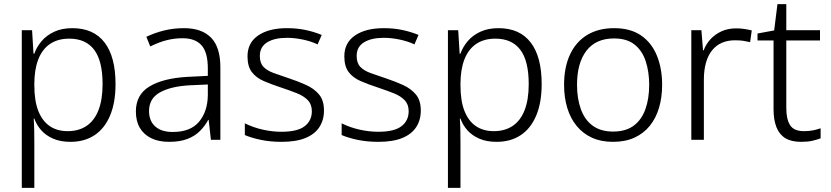

<svg xmlns="http://www.w3.org/2000/svg" viewBox="-20 -680 4041 934"><path d="M332 -543Q435 -543 488.5 -473.5Q542 -404 542 -271Q542 -181 515.5 -118Q489 -55 440 -22.5Q391 10 323 10Q274 10 238.5 -5.5Q203 -21 180.5 -46.5Q158 -72 147 -103H144Q146 -72 146.5 -41.5Q147 -11 147 20V234H86V-533H136L143 -419H147Q158 -451 182 -479.5Q206 -508 243.5 -525.5Q281 -543 332 -543ZM317 -492Q261 -492 223 -466Q185 -440 166 -390.5Q147 -341 147 -271V-266Q147 -189 166.5 -140Q186 -91 222 -66.5Q258 -42 309 -42Q363 -42 401 -67.5Q439 -93 459 -144Q479 -195 479 -271Q479 -384 438 -438Q397 -492 317 -492Z M875 -543Q962 -543 1007 -496.5Q1052 -450 1052 -353V0H1006L995 -97H993Q977 -67 952.5 -42.5Q928 -18 891.5 -4Q855 10 803 10Q751 10 715 -8Q679 -26 660 -58.5Q641 -91 641 -138Q641 -219 706.5 -259Q772 -299 890 -306L991 -311V-347Q991 -425 960.5 -459.5Q930 -494 868 -494Q829 -494 791 -484.5Q753 -475 711 -454L692 -501Q734 -521 779.5 -532Q825 -543 875 -543ZM902 -265Q811 -260 758 -230.5Q705 -201 705 -140Q705 -92 735 -65Q765 -38 820 -38Q907 -38 948.5 -88Q990 -138 991 -217V-269Z M1556 -142Q1556 -96 1533.5 -61.5Q1511 -27 1465.5 -8.5Q1420 10 1350 10Q1295 10 1249.5 0.5Q1204 -9 1171 -23V-80Q1214 -59 1260 -49Q1306 -39 1349 -39Q1427 -39 1462 -66Q1497 -93 1497 -139Q1497 -172 1477.5 -192.5Q1458 -213 1424 -226.5Q1390 -240 1345 -255Q1299 -270 1262.5 -286Q1226 -302 1205 -329.5Q1184 -357 1184 -406Q1184 -472 1236 -507.5Q1288 -543 1376 -543Q1425 -543 1467 -534Q1509 -525 1545 -510L1525 -464Q1494 -479 1453.5 -487.5Q1413 -496 1376 -496Q1315 -496 1279.5 -474Q1244 -452 1244 -408Q1244 -373 1262 -354.5Q1280 -336 1312 -324.5Q1344 -313 1386 -299Q1431 -284 1469.5 -266.5Q1508 -249 1532 -220.5Q1556 -192 1556 -142Z M2027 -142Q2027 -96 2004.5 -61.5Q1982 -27 1936.5 -8.5Q1891 10 1821 10Q1766 10 1720.5 0.5Q1675 -9 1642 -23V-80Q1685 -59 1731 -49Q1777 -39 1820 -39Q1898 -39 1933 -66Q1968 -93 1968 -139Q1968 -172 1948.5 -192.5Q1929 -213 1895 -226.5Q1861 -240 1816 -255Q1770 -270 1733.5 -286Q1697 -302 1676 -329.5Q1655 -357 1655 -406Q1655 -472 1707 -507.5Q1759 -543 1847 -543Q1896 -543 1938 -534Q1980 -525 2016 -510L1996 -464Q1965 -479 1924.5 -487.5Q1884 -496 1847 -496Q1786 -496 1750.5 -474Q1715 -452 1715 -408Q1715 -373 1733 -354.5Q1751 -336 1783 -324.5Q1815 -313 1857 -299Q1902 -284 1940.5 -266.5Q1979 -249 2003 -220.5Q2027 -192 2027 -142Z M2405 -543Q2508 -543 2561.5 -473.5Q2615 -404 2615 -271Q2615 -181 2588.5 -118Q2562 -55 2513 -22.5Q2464 10 2396 10Q2347 10 2311.5 -5.5Q2276 -21 2253.5 -46.5Q2231 -72 2220 -103H2217Q2219 -72 2219.5 -41.5Q2220 -11 2220 20V234H2159V-533H2209L2216 -419H2220Q2231 -451 2255 -479.5Q2279 -508 2316.5 -525.5Q2354 -543 2405 -543ZM2390 -492Q2334 -492 2296 -466Q2258 -440 2239 -390.5Q2220 -341 2220 -271V-266Q2220 -189 2239.5 -140Q2259 -91 2295 -66.5Q2331 -42 2382 -42Q2436 -42 2474 -67.5Q2512 -93 2532 -144Q2552 -195 2552 -271Q2552 -384 2511 -438Q2470 -492 2390 -492Z M3201 -267Q3201 -207 3186 -156Q3171 -105 3141 -68Q3111 -31 3066.5 -10.5Q3022 10 2962 10Q2904 10 2860 -10Q2816 -30 2785.5 -67Q2755 -104 2739.5 -155Q2724 -206 2724 -267Q2724 -353 2753 -415Q2782 -477 2836.5 -510Q2891 -543 2967 -543Q3047 -543 3098.5 -507.5Q3150 -472 3175.5 -409.5Q3201 -347 3201 -267ZM2787 -267Q2787 -200 2806 -148Q2825 -96 2864 -68Q2903 -40 2962 -40Q3024 -40 3062.5 -68.5Q3101 -97 3119.5 -148.5Q3138 -200 3138 -267Q3138 -331 3121 -382.5Q3104 -434 3066.5 -463.5Q3029 -493 2967 -493Q2879 -493 2833 -433.5Q2787 -374 2787 -267Z M3561 -542Q3583 -542 3602 -539Q3621 -536 3637 -532L3629 -475Q3612 -479 3595.5 -481.5Q3579 -484 3556 -484Q3519 -484 3491 -471.5Q3463 -459 3443.5 -434.5Q3424 -410 3414 -374Q3404 -338 3404 -292V0H3343V-533H3392L3400 -435H3403Q3414 -465 3436 -489Q3458 -513 3489.5 -527.5Q3521 -542 3561 -542Z M3891 -42Q3916 -42 3935.5 -46Q3955 -50 3972 -56V-7Q3953 0 3931 5Q3909 10 3877 10Q3829 10 3800 -8Q3771 -26 3757 -61.5Q3743 -97 3743 -149V-483H3665V-517L3746 -532L3762 -660H3805V-533H3969V-483H3805V-154Q3805 -100 3823.5 -71Q3842 -42 3891 -42Z"/></svg>

Font: Noto Sans Hebrew Thin Light
Style: Regular
Weight: 300
Version: Version 3.001